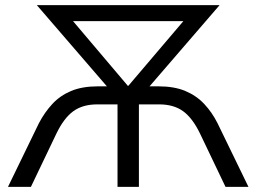

<svg xmlns="http://www.w3.org/2000/svg" viewBox="-20 -725 995 745"><path d="M11 0 131 -247Q153 -289 183 -321.5Q213 -354 256 -372Q299 -390 360 -390H413L412 -370L123 -705H832L543 -370L542 -390H595Q656 -390 699 -372Q742 -354 772.5 -321.5Q803 -289 824 -247L944 0H855L756 -207Q727 -267 690.5 -293.5Q654 -320 597 -320H519V0H436V-320H358Q301 -320 264.5 -293.5Q228 -267 199 -207L100 0ZM476 -392H478L717 -673V-643H238V-673Z"/></svg>

Font: NunitoSans1
Style: Book
Weight: 400
Designer: Vernon Adams
Foundry: Vernon Adams
Version: Version 3.101;gftools[0.9.27]